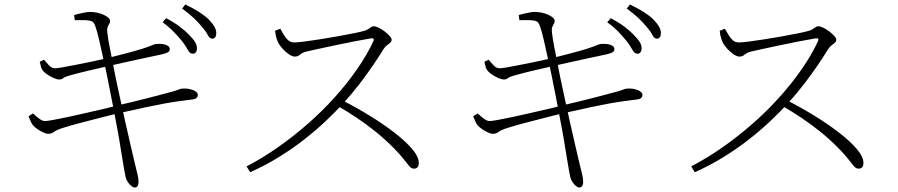

<svg xmlns="http://www.w3.org/2000/svg" viewBox="-20 -793 4000 855"><path d="M793 -607Q777 -627 755.5 -649.5Q734 -672 704 -694L720 -712Q756 -693 781 -674Q806 -655 822 -638Q841 -619 849.5 -604.5Q858 -590 857 -575Q856 -564 850.5 -558.5Q845 -553 836 -554Q825 -555 816 -571.5Q807 -588 793 -607ZM879 -674Q862 -695 841.5 -714Q821 -733 791 -755L805 -773Q841 -756 867.5 -739Q894 -722 910 -706Q928 -687 936 -672Q944 -657 943 -642Q942 -631 937 -625.5Q932 -620 923 -621Q913 -622 904.5 -638.5Q896 -655 879 -674ZM310 -726Q327 -731 348.5 -735.5Q370 -740 380 -740Q397 -740 413 -736.5Q429 -733 442 -727Q455 -721 462.5 -714Q470 -707 470 -700Q470 -692 466 -686Q462 -680 459 -671.5Q456 -663 458 -647Q462 -616 467 -590.5Q472 -565 481 -519Q493 -455 508 -386.5Q523 -318 537 -254Q551 -190 563 -140Q575 -90 581 -63Q588 -34 592.5 -16Q597 2 597 19Q597 26 593.5 34Q590 42 580 42Q573 42 564.5 35Q556 28 549.5 18Q543 8 540 -2Q538 -10 534 -32Q530 -54 525.5 -83Q521 -112 516 -140Q512 -168 504.5 -208Q497 -248 488.5 -293Q480 -338 471.5 -381Q463 -424 456 -459Q449 -494 444 -513Q437 -545 429 -582Q421 -619 413 -649Q405 -679 398 -690Q393 -699 377 -701.5Q361 -704 343.5 -703.5Q326 -703 313 -703ZM157 -518 176 -527Q187 -514 198.5 -501.5Q210 -489 226 -489Q235 -489 260 -493.5Q285 -498 318.5 -504.5Q352 -511 388 -518.5Q424 -526 454 -533Q493 -543 534 -553.5Q575 -564 611 -575Q642 -585 654.5 -590.5Q667 -596 674 -597Q684 -598 695 -597.5Q706 -597 715 -594.5Q724 -592 730 -587Q736 -582 736 -574Q736 -564 725.5 -559Q715 -554 701 -551Q671 -545 626 -535Q581 -525 536.5 -515.5Q492 -506 463 -499Q414 -488 368 -477Q322 -466 287 -456Q267 -450 261 -444.5Q255 -439 243 -439Q235 -439 220.5 -445Q206 -451 192.5 -460Q179 -469 173 -476Q166 -484 163 -493.5Q160 -503 157 -518ZM107 -275 127 -288Q145 -271 157.5 -262.5Q170 -254 180 -254Q190 -254 217.5 -259Q245 -264 282.5 -272Q320 -280 361 -289.5Q402 -299 439 -307.5Q476 -316 501 -323Q528 -329 565 -338Q602 -347 639.5 -356.5Q677 -366 706 -374Q735 -382 747 -385Q769 -391 775 -394Q781 -397 788 -398Q808 -400 824.5 -396.5Q841 -393 851 -386Q861 -379 861 -370Q861 -363 856 -357.5Q851 -352 836 -350Q804 -346 774.5 -342Q745 -338 710 -331.5Q675 -325 627 -315Q579 -305 510 -289Q474 -281 428 -269Q382 -257 337.5 -245.5Q293 -234 262 -224Q233 -215 221 -206Q209 -197 194 -197Q187 -197 174.5 -202.5Q162 -208 149 -216.5Q136 -225 127 -235Q122 -241 117.5 -251Q113 -261 107 -275Z M1205 -656 1228 -665Q1235 -654 1243 -639.5Q1251 -625 1262.5 -614.5Q1274 -604 1290 -604Q1305 -604 1335.5 -608Q1366 -612 1404.5 -618Q1443 -624 1482 -631Q1521 -638 1553.5 -644.5Q1586 -651 1603 -656Q1613 -659 1619.5 -663.5Q1626 -668 1632 -672Q1638 -676 1644 -676Q1653 -676 1666.5 -669.5Q1680 -663 1693 -653Q1706 -643 1715 -633Q1724 -623 1724 -616Q1724 -608 1717.5 -602.5Q1711 -597 1702.5 -590.5Q1694 -584 1687 -573Q1670 -545 1643 -505Q1616 -465 1581.5 -420Q1547 -375 1507 -331Q1472 -293 1428.5 -252Q1385 -211 1333 -170.5Q1281 -130 1221 -93Q1161 -56 1094 -26L1078 -52Q1149 -89 1217.5 -137Q1286 -185 1350 -241Q1414 -297 1469.5 -358.5Q1525 -420 1569.5 -484Q1614 -548 1643 -610Q1649 -625 1631 -622Q1600 -617 1559.5 -609Q1519 -601 1478.5 -592.5Q1438 -584 1403 -576.5Q1368 -569 1347 -564Q1332 -561 1324 -555.5Q1316 -550 1310 -545.5Q1304 -541 1293 -541Q1282 -541 1267 -551Q1252 -561 1239.5 -575Q1227 -589 1221 -599Q1217 -606 1212 -620.5Q1207 -635 1205 -656ZM1482 -322 1503 -347Q1564 -316 1624.5 -279Q1685 -242 1735 -203.5Q1785 -165 1815 -130Q1845 -95 1845 -67Q1845 -56 1840 -49Q1835 -42 1823 -42Q1812 -42 1802.5 -53Q1793 -64 1777 -85Q1761 -106 1730 -137Q1691 -176 1651 -208Q1611 -240 1569.5 -268Q1528 -296 1482 -322Z M2773 -607Q2757 -627 2735.5 -649.5Q2714 -672 2684 -694L2700 -712Q2736 -693 2761 -674Q2786 -655 2802 -638Q2821 -619 2829.5 -604.5Q2838 -590 2837 -575Q2836 -564 2830.5 -558.5Q2825 -553 2816 -554Q2805 -555 2796 -571.5Q2787 -588 2773 -607ZM2859 -674Q2842 -695 2821.5 -714Q2801 -733 2771 -755L2785 -773Q2821 -756 2847.5 -739Q2874 -722 2890 -706Q2908 -687 2916 -672Q2924 -657 2923 -642Q2922 -631 2917 -625.5Q2912 -620 2903 -621Q2893 -622 2884.5 -638.5Q2876 -655 2859 -674ZM2290 -726Q2307 -731 2328.5 -735.5Q2350 -740 2360 -740Q2377 -740 2393 -736.5Q2409 -733 2422 -727Q2435 -721 2442.5 -714Q2450 -707 2450 -700Q2450 -692 2446 -686Q2442 -680 2439 -671.5Q2436 -663 2438 -647Q2442 -616 2447 -590.5Q2452 -565 2461 -519Q2473 -455 2488 -386.5Q2503 -318 2517 -254Q2531 -190 2543 -140Q2555 -90 2561 -63Q2568 -34 2572.5 -16Q2577 2 2577 19Q2577 26 2573.5 34Q2570 42 2560 42Q2553 42 2544.5 35Q2536 28 2529.5 18Q2523 8 2520 -2Q2518 -10 2514 -32Q2510 -54 2505.5 -83Q2501 -112 2496 -140Q2492 -168 2484.5 -208Q2477 -248 2468.5 -293Q2460 -338 2451.5 -381Q2443 -424 2436 -459Q2429 -494 2424 -513Q2417 -545 2409 -582Q2401 -619 2393 -649Q2385 -679 2378 -690Q2373 -699 2357 -701.5Q2341 -704 2323.5 -703.5Q2306 -703 2293 -703ZM2137 -518 2156 -527Q2167 -514 2178.5 -501.5Q2190 -489 2206 -489Q2215 -489 2240 -493.5Q2265 -498 2298.5 -504.5Q2332 -511 2368 -518.5Q2404 -526 2434 -533Q2473 -543 2514 -553.5Q2555 -564 2591 -575Q2622 -585 2634.5 -590.5Q2647 -596 2654 -597Q2664 -598 2675 -597.5Q2686 -597 2695 -594.5Q2704 -592 2710 -587Q2716 -582 2716 -574Q2716 -564 2705.5 -559Q2695 -554 2681 -551Q2651 -545 2606 -535Q2561 -525 2516.5 -515.5Q2472 -506 2443 -499Q2394 -488 2348 -477Q2302 -466 2267 -456Q2247 -450 2241 -444.5Q2235 -439 2223 -439Q2215 -439 2200.5 -445Q2186 -451 2172.5 -460Q2159 -469 2153 -476Q2146 -484 2143 -493.5Q2140 -503 2137 -518ZM2087 -275 2107 -288Q2125 -271 2137.5 -262.5Q2150 -254 2160 -254Q2170 -254 2197.5 -259Q2225 -264 2262.5 -272Q2300 -280 2341 -289.5Q2382 -299 2419 -307.5Q2456 -316 2481 -323Q2508 -329 2545 -338Q2582 -347 2619.5 -356.5Q2657 -366 2686 -374Q2715 -382 2727 -385Q2749 -391 2755 -394Q2761 -397 2768 -398Q2788 -400 2804.5 -396.5Q2821 -393 2831 -386Q2841 -379 2841 -370Q2841 -363 2836 -357.5Q2831 -352 2816 -350Q2784 -346 2754.5 -342Q2725 -338 2690 -331.5Q2655 -325 2607 -315Q2559 -305 2490 -289Q2454 -281 2408 -269Q2362 -257 2317.5 -245.5Q2273 -234 2242 -224Q2213 -215 2201 -206Q2189 -197 2174 -197Q2167 -197 2154.5 -202.5Q2142 -208 2129 -216.5Q2116 -225 2107 -235Q2102 -241 2097.5 -251Q2093 -261 2087 -275Z M3185 -656 3208 -665Q3215 -654 3223 -639.5Q3231 -625 3242.5 -614.5Q3254 -604 3270 -604Q3285 -604 3315.5 -608Q3346 -612 3384.5 -618Q3423 -624 3462 -631Q3501 -638 3533.5 -644.5Q3566 -651 3583 -656Q3593 -659 3599.5 -663.5Q3606 -668 3612 -672Q3618 -676 3624 -676Q3633 -676 3646.5 -669.5Q3660 -663 3673 -653Q3686 -643 3695 -633Q3704 -623 3704 -616Q3704 -608 3697.5 -602.5Q3691 -597 3682.5 -590.5Q3674 -584 3667 -573Q3650 -545 3623 -505Q3596 -465 3561.5 -420Q3527 -375 3487 -331Q3452 -293 3408.5 -252Q3365 -211 3313 -170.5Q3261 -130 3201 -93Q3141 -56 3074 -26L3058 -52Q3129 -89 3197.5 -137Q3266 -185 3330 -241Q3394 -297 3449.5 -358.5Q3505 -420 3549.5 -484Q3594 -548 3623 -610Q3629 -625 3611 -622Q3580 -617 3539.5 -609Q3499 -601 3458.5 -592.5Q3418 -584 3383 -576.5Q3348 -569 3327 -564Q3312 -561 3304 -555.5Q3296 -550 3290 -545.5Q3284 -541 3273 -541Q3262 -541 3247 -551Q3232 -561 3219.5 -575Q3207 -589 3201 -599Q3197 -606 3192 -620.5Q3187 -635 3185 -656ZM3462 -322 3483 -347Q3544 -316 3604.5 -279Q3665 -242 3715 -203.5Q3765 -165 3795 -130Q3825 -95 3825 -67Q3825 -56 3820 -49Q3815 -42 3803 -42Q3792 -42 3782.5 -53Q3773 -64 3757 -85Q3741 -106 3710 -137Q3671 -176 3631 -208Q3591 -240 3549.5 -268Q3508 -296 3462 -322Z"/></svg>

Font: Source Han Serif JP VF
Style: Regular
Weight: 250
Designer: Ryoko NISHIZUKA 西塚涼子 (kana & ideographs); Frank Grießhammer (Latin, Greek & Cyrillic); Wenlong ZHANG 张文龙 (bopomofo); San
Foundry: Adobe
Version: Version 2.001;hotconv 1.1.0;makeotfexe 2.6.0